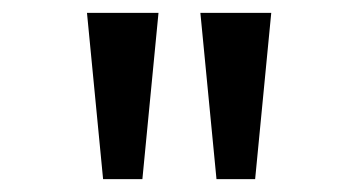

<svg xmlns="http://www.w3.org/2000/svg" viewBox="-20 -749 542 298"><path d="M140 -471 115 -729H226L201 -471ZM316 -471 291 -729H401L376 -471Z"/></svg>

Font: hexmalayalam15
Style: Book
Weight: 400
Designer: Jelle Bosma - Monotype Design Team
Foundry: Monotype Imaging Inc.
Version: Version 2.003